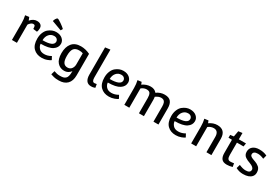

<svg xmlns="http://www.w3.org/2000/svg" viewBox="83 -2082 5209 3607"><g transform="rotate(30 2688.0 -279.0)"><path d="M100 -364Q100 -454 82 -526L166 -537L191 -472Q254 -546 333 -546Q386 -546 415.5 -521Q445 -496 445 -450Q445 -404 430 -369L344 -380Q344 -425 335.5 -443.5Q327 -462 300.5 -462Q274 -462 248.5 -441Q223 -420 208 -394V0H100Z M802 -614 589 -692Q589 -712 608.5 -745Q628 -778 646 -778Q664 -778 729.5 -732.5Q795 -687 826 -656ZM901 -114 938 -46Q921 -30 866 -9Q811 12 748 12Q636 12 567.5 -56Q499 -124 499 -260Q499 -335 523 -392.5Q547 -450 585 -482Q663 -546 748.5 -546Q834 -546 884.5 -502.5Q935 -459 935 -396Q935 -313 856 -260.5Q777 -208 603 -208Q603 -162 641.5 -117Q680 -72 755.5 -72Q831 -72 901 -114ZM838 -387Q838 -417 815.5 -439.5Q793 -462 752 -462Q686 -462 643.5 -412.5Q601 -363 600 -283Q838 -283 838 -387Z M1485 -498V-32Q1485 90 1421.5 155Q1358 220 1241 220Q1169 220 1133.5 210Q1098 200 1081.5 194.5Q1065 189 1063 189L1086 108Q1154 133 1206 133Q1258 133 1284 127Q1310 121 1333 103Q1377 69 1377 -45V-61Q1359 -33 1322 -10.5Q1285 12 1233 12Q1147 12 1088 -53Q1029 -118 1029 -252.5Q1029 -387 1093 -466.5Q1157 -546 1286 -546Q1387 -546 1485 -498ZM1377 -207V-449Q1341 -462 1293 -462Q1212 -462 1177.5 -414.5Q1143 -367 1143 -262Q1143 -157 1173 -114.5Q1203 -72 1259.5 -72Q1316 -72 1346.5 -112Q1377 -152 1377 -207Z M1685 -754 1793 -768V-165Q1793 -72 1846 -72Q1859 -72 1894 -79L1907 -5Q1906 -5 1898.5 -2Q1891 1 1881 4Q1856 12 1820 12Q1751 12 1718 -34.5Q1685 -81 1685 -163Z M2358 -114 2395 -46Q2378 -30 2323 -9Q2268 12 2205 12Q2093 12 2024.5 -56Q1956 -124 1956 -260Q1956 -335 1980 -392.5Q2004 -450 2042 -482Q2120 -546 2205.5 -546Q2291 -546 2341.5 -502.5Q2392 -459 2392 -396Q2392 -313 2313 -260.5Q2234 -208 2060 -208Q2060 -162 2098.5 -117Q2137 -72 2212.5 -72Q2288 -72 2358 -114ZM2295 -387Q2295 -417 2272.5 -439.5Q2250 -462 2209 -462Q2143 -462 2100.5 -412.5Q2058 -363 2057 -283Q2295 -283 2295 -387Z M2538 -364Q2538 -454 2520 -526L2604 -537L2623 -487Q2708 -546 2797.5 -546Q2887 -546 2929 -488Q3010 -546 3102.5 -546Q3195 -546 3236.5 -497Q3278 -448 3278 -350V0H3170V-330Q3170 -427 3124 -451Q3104 -462 3073 -462Q3021 -462 2957 -417Q2963 -386 2963 -350V0H2855V-330Q2855 -392 2836 -427Q2817 -462 2759 -462Q2701 -462 2646 -419V0H2538Z M3808 -114 3845 -46Q3828 -30 3773 -9Q3718 12 3655 12Q3543 12 3474.5 -56Q3406 -124 3406 -260Q3406 -335 3430 -392.5Q3454 -450 3492 -482Q3570 -546 3655.5 -546Q3741 -546 3791.5 -502.5Q3842 -459 3842 -396Q3842 -313 3763 -260.5Q3684 -208 3510 -208Q3510 -162 3548.5 -117Q3587 -72 3662.5 -72Q3738 -72 3808 -114ZM3745 -387Q3745 -417 3722.5 -439.5Q3700 -462 3659 -462Q3593 -462 3550.5 -412.5Q3508 -363 3507 -283Q3745 -283 3745 -387Z M3988 -364Q3988 -454 3970 -526L4054 -537L4073 -487Q4157 -546 4245 -546Q4427 -546 4427 -350V0H4319V-330Q4319 -462 4214 -462Q4153 -462 4096 -419V0H3988Z M4640 -641 4725 -652V-515H4880L4868 -443H4725V-175Q4725 -121 4741.5 -96.5Q4758 -72 4793 -72Q4828 -72 4872 -80L4885 -7Q4823 12 4765 12Q4684 12 4650.5 -31Q4617 -74 4617 -153V-443H4542V-505L4617 -515Z M4959 -27 4982 -108Q5064 -72 5123 -72Q5225 -72 5225 -141Q5225 -195 5127 -231Q5089 -245 5070 -253.5Q5051 -262 5023 -280Q4968 -316 4968 -388.5Q4968 -461 5019.5 -502.5Q5071 -544 5159 -544Q5248 -544 5312 -514Q5324 -509 5325 -509L5304 -428Q5231 -460 5174 -460Q5074 -460 5074 -392Q5074 -372 5084.5 -361.5Q5095 -351 5101 -346.5Q5107 -342 5121 -335.5Q5135 -329 5141.5 -326.5Q5148 -324 5166 -317Q5184 -310 5202.5 -303.5Q5221 -297 5241.5 -286Q5262 -275 5285 -256Q5331 -218 5331 -140Q5331 -87 5300 -52Q5245 12 5116 12Q5030 12 4959 -27Z"/></g></svg>

Font: Convergence
Style: Regular
Weight: 400
Designer: Nicolas Silva and John Vargas
Foundry: Nicolas Silva and Jonh Vargas
Version: Version 1.002